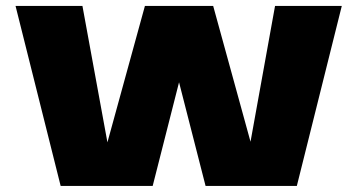

<svg xmlns="http://www.w3.org/2000/svg" viewBox="-20 -610 1180 630"><path d="M179 0 31 -590.5H250.5L332.5 -143L455.5 -590.5H679.5L802 -145L882.5 -590.5H1101.5L954 0H654.5L567.5 -340L481 0Z"/></svg>

Font: Anybody ExtraExpanded ExtraBold
Style: Regular
Weight: 800
Width: 8
Designer: Tyler Finck
Foundry: Etcetera Type Company
Version: Version 1.010; ttfautohint (v1.8.3) -l 8 -r 50 -G 200 -x 14 